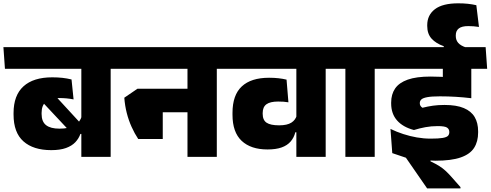

<svg xmlns="http://www.w3.org/2000/svg" viewBox="-45 -920 2877 1126"><path d="M604 -559.5H432V0H604ZM408 -516.5H686.5L677.5 -643.5H399ZM-16 -516.5H641L632.5 -643.5H-25ZM185.5 -341 387 -126 440 -183.5 250 -390ZM34.5 -248Q34.5 -142.5 92.5 -91Q150.5 -39.5 255.5 -39.5Q307.5 -39.5 342 -52Q376.5 -64.5 396.8 -86Q417 -107.5 426.5 -134.5H443L434.5 -239Q425 -204 392.8 -184.8Q360.5 -165.5 303.5 -165.5Q251.5 -165.5 225.2 -186Q199 -206.5 199 -251.5V-258.5Q199 -302 224.2 -323.5Q249.5 -345 302 -345Q325 -345 345.8 -343Q366.5 -341 386.5 -337L374.5 -454Q348 -460.5 320.8 -463.5Q293.5 -466.5 261.5 -466.5Q151 -466.5 92.8 -413.8Q34.5 -361 34.5 -257Z M1226.5 -559.5H1054.5V0H1226.5ZM1030.5 -516.5H1309L1300.5 -643.5H1022ZM1259 -516.5 1250.5 -643.5H634L643 -516.5ZM1123 -399.5H847V-261.5H1123ZM765.5 -105H909.5V-399.5H761L684 -347Q687.5 -300 698.5 -257Q709.5 -214 726.8 -175.8Q744 -137.5 765.5 -105Z M1865 -559.5H1693V0H1865ZM1669 -516.5H1947.5L1939 -643.5H1660.5ZM1268 -516.5H1897.5L1889 -643.5H1259.5ZM1318.5 -247Q1318.5 -144.5 1372.2 -94Q1426 -43.5 1524 -43.5Q1573 -43.5 1606.2 -55.2Q1639.5 -67 1659.2 -89.8Q1679 -112.5 1687 -144.5H1704.5L1696 -245Q1688.5 -216.5 1663.8 -200.8Q1639 -185 1592 -185Q1541 -185 1518.2 -200.5Q1495.5 -216 1495.5 -252.5V-257Q1495.5 -292.5 1517.5 -308.5Q1539.5 -324.5 1586 -324.5Q1603 -324.5 1618 -323.5Q1633 -322.5 1646.5 -320L1635.5 -453Q1612.5 -458.5 1587.8 -461.2Q1563 -464 1533 -464Q1427.5 -464 1373 -413.2Q1318.5 -362.5 1318.5 -258Z M2152.5 0V-559.5H1980.5V0ZM2235 -516.5 2226 -643.5H1898L1906.5 -516.5Z M2518 -516.5H2801.5L2792.5 -643.5H2509.5ZM2719 -559.5H2552V-464H2719ZM2812 -516.5 2803 -643.5H2186.5L2195 -516.5ZM2552.5 -550.5V-381.5L2719 -347.5V-550.5ZM2655.5 185V177.5L2604 119Q2585 97.5 2568.2 82Q2551.5 66.5 2530.8 53.5Q2510 40.5 2479.5 26V-7.5L2255.5 -22L2335.5 5L2460 185ZM2245 -164 2255.5 -22 2372.5 3.5Q2403 12.5 2441 17.5Q2479 22.5 2508.5 22.5Q2602.5 22.5 2657.2 3.2Q2712 -16 2735.5 -53Q2759 -90 2759 -143V-149.5Q2759 -199 2738.8 -233.5Q2718.5 -268 2675.2 -286.2Q2632 -304.5 2562 -304.5Q2524 -304.5 2494.2 -300.2Q2464.5 -296 2432.5 -288Q2425.5 -292.5 2421.2 -299Q2417 -305.5 2417 -314V-316Q2417 -328 2426.2 -336.8Q2435.5 -345.5 2461 -350.2Q2486.5 -355 2535 -355Q2584 -355 2628.5 -352.2Q2673 -349.5 2719 -344V-448.5Q2660 -459 2602 -465Q2544 -471 2480 -471Q2397 -471 2346.2 -453Q2295.5 -435 2272.2 -401Q2249 -367 2249 -318.5V-313.5Q2249 -253 2283.5 -213.8Q2318 -174.5 2382.5 -157.5Q2416.5 -168 2450.2 -174.2Q2484 -180.5 2522 -180.5Q2563 -180.5 2576.5 -171.8Q2590 -163 2590 -146V-145Q2590 -131.5 2582 -123.2Q2574 -115 2550.5 -111Q2527 -107 2480.5 -107Q2440 -107 2399.8 -114Q2359.5 -121 2320.2 -133.8Q2281 -146.5 2245 -164ZM2687 -631V-642Q2656 -652.5 2642 -668.8Q2628 -685 2628 -709V-713Q2628 -739.5 2645.8 -753.2Q2663.5 -767 2701 -767Q2717.5 -767 2732.2 -765.8Q2747 -764.5 2764 -762L2748.5 -889.5Q2724.5 -895 2698.5 -897.8Q2672.5 -900.5 2642.5 -900.5Q2550.5 -900.5 2505.5 -866Q2460.5 -831.5 2460.5 -772.5V-768Q2460.5 -721.5 2486.2 -693.2Q2512 -665 2557.5 -649V-631Z"/></svg>

Font: Anek Devanagari Medium ExtraBold
Style: Regular
Weight: 800
Version: Version 1.003